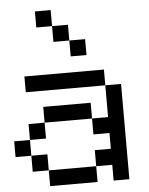

<svg xmlns="http://www.w3.org/2000/svg" viewBox="-73 -1281 1036 1339"><g transform="rotate(-5 444.5 -611.5)"><path d="M222.7 0Q222.7 -27.3 222.7 -110.4Q305.7 -110.4 554.7 -110.4Q554.7 -83 554.7 0Q471.7 0 222.7 0ZM110.4 -110.4Q110.4 -138.7 110.4 -222.7Q138.7 -222.7 222.7 -222.7Q222.7 -194.3 222.7 -110.4Q194.3 -110.4 110.4 -110.4ZM0 -222.7Q0 -250 0 -333Q27.3 -333 110.4 -333Q110.4 -305.7 110.4 -222.7Q83 -222.7 0 -222.7ZM110.4 -333Q110.4 -360.4 110.4 -444.3Q138.7 -444.3 222.7 -444.3Q222.7 -417 222.7 -333Q194.3 -333 110.4 -333ZM222.7 -444.3Q222.7 -471.7 222.7 -554.7Q305.7 -554.7 554.7 -554.7Q554.7 -527.3 554.7 -444.3Q471.7 -444.3 222.7 -444.3ZM667 0Q667 -27.3 667 -110.4Q638.7 -110.4 554.7 -110.4Q554.7 -138.7 554.7 -222.7Q583 -222.7 667 -222.7Q667 -250 667 -333Q638.7 -333 554.7 -333Q554.7 -360.4 554.7 -444.3Q583 -444.3 667 -444.3Q667 -500 667 -667Q694.3 -667 777.3 -667Q777.3 -500 777.3 0Q750 0 667 0ZM110.4 -667Q110.4 -694.3 110.4 -777.3Q250 -777.3 667 -777.3Q667 -750 667 -667Q527.3 -667 110.4 -667ZM444.3 -888.7Q444.3 -917 444.3 -1000Q471.7 -1000 554.7 -1000Q554.7 -972.7 554.7 -888.7Q527.3 -888.7 444.3 -888.7ZM333 -1000Q333 -1027.3 333 -1110.4Q360.4 -1110.4 444.3 -1110.4Q444.3 -1083 444.3 -1000Q417 -1000 333 -1000ZM222.7 -1110.4Q222.7 -1138.7 222.7 -1222.7Q250 -1222.7 333 -1222.7Q333 -1194.3 333 -1110.4Q326.2 -1110.4 305.7 -1110.4Q284.2 -1110.4 222.7 -1110.4Z"/></g></svg>

Font: Ingsat TST_CRD
Style: Regular
Weight: 300
Designer: Tofik Waleny
Version: 1.0